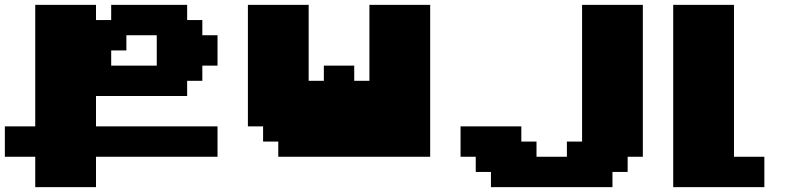

<svg xmlns="http://www.w3.org/2000/svg" viewBox="-20 -645 3290 790"><path d="M125 125H375V0H875V-125H375V-250H750V-312.5H812.5V-375H875V-500H812.5V-562.5H750V-625H437.5V-562.5H375V-625H125V-125H0V0H125ZM625 -375H437.5V-437.5H500V-500H625Z M1125 0H1750V-625H1500V-312.5H1437.5V-375H1312.5V-312.5H1250V-625H1000V-125H1062.5V-62.5H1125Z M2000 125H2500V62.5H2562.5V0H2625V-625H2375V-62.5H2312.5V0H2187.5V-62.5H2125V-125H1875V0H1937.5V62.5H2000Z M2750 125H3125V0H3000V-625H2750Z"/></svg>

Font: Faithful 32x
Style: Bold
Weight: 400
Foundry: Faithful Resource Pack
Version: Version 1.0; January 27, 2023